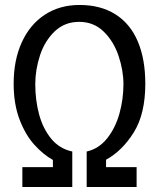

<svg xmlns="http://www.w3.org/2000/svg" viewBox="-20 -753 640 773"><path d="M70 -80H193V-109Q153.5 -131 117.8 -170.8Q82 -210.5 58.5 -272.5Q35 -334.5 35 -416Q35 -511 67.8 -582.8Q100.5 -654.5 160.5 -693.8Q220.5 -733 300 -733Q385 -733 444.5 -695.5Q504 -658 534.5 -586.8Q565 -515.5 565 -416Q565 -294 518.5 -219.8Q472 -145.5 407 -110V-80H530V0H329V-143Q378 -154 411.2 -195.8Q444.5 -237.5 460.8 -295.5Q477 -353.5 477 -414Q477 -469 457.5 -527.5Q438 -586 397.8 -625.5Q357.5 -665 299 -665Q240 -665 200 -626.5Q160 -588 141 -530Q122 -472 122 -414Q122 -349.5 137.5 -292.2Q153 -235 186.2 -194.5Q219.5 -154 271 -143V0H70Z"/></svg>

Font: JuliaMono Light
Style: Regular
Weight: 300
Monospace: yes
Designer: cormullion
Foundry: corm
Version: Version 0.054; ttfautohint (v1.8.4)